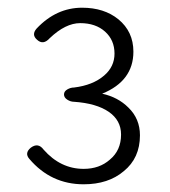

<svg xmlns="http://www.w3.org/2000/svg" viewBox="-20 -912 442 498"><path d="M197 -434Q112 -434 56 -500Q43 -515 60 -529Q79 -543 93 -524Q137 -474 197 -474Q238 -474 265 -498Q294 -522 294 -563Q294 -600 262 -622Q230 -644 172 -648Q163 -648 154.5 -653.5Q146 -659 146 -667Q146 -675 154.5 -680Q163 -685 172 -685Q221 -691 250 -716Q277 -739 277 -773Q277 -808 252.5 -830Q228 -852 188 -852Q150 -852 109 -813Q92 -794 76 -809Q61 -822 75 -838Q126 -892 193 -892Q250 -892 287 -862Q326 -830 326 -778Q326 -702 245 -669Q286 -660 313 -633Q343 -604 343 -561Q343 -502 301 -468Q261 -434 197 -434Z"/></svg>

Font: GenSenRounded TW L
Style: Regular
Weight: 300
Version: Version 1.501;PS 1;hotconv 16.6.51;makeotf.lib2.5.65220